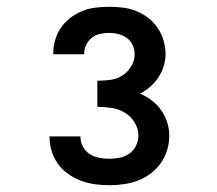

<svg xmlns="http://www.w3.org/2000/svg" viewBox="-20 -863 640 566"><path d="M302 -317Q280 -317 259 -320Q238 -323 218 -330.5Q198 -338 180.5 -350.5Q163 -363 150.5 -380.5Q138 -398 132 -418.5Q126 -439 126 -460Q126 -460 126 -460.5Q126 -461 126 -461H217Q217 -461 217 -461Q217 -461 217 -461Q217 -445 224 -431.5Q231 -418 243.5 -409.5Q256 -401 271.5 -398Q287 -395 302 -395Q317 -395 332.5 -398Q348 -401 361 -410Q374 -419 381 -433.5Q388 -448 388 -464Q388 -484 376.5 -502.5Q365 -521 347 -531.5Q329 -542 308 -545Q287 -548 267 -548V-625Q286 -625 305 -627.5Q324 -630 340 -640Q356 -650 366.5 -667Q377 -684 377 -703Q377 -717 371 -730Q365 -743 354 -751Q343 -759 329.5 -762.5Q316 -766 302 -766Q288 -766 274.5 -763Q261 -760 250.5 -751.5Q240 -743 234 -730.5Q228 -718 228 -704Q228 -704 228 -704Q228 -704 228 -703H137Q137 -704 137 -704Q137 -704 137 -705Q137 -725 142.5 -744.5Q148 -764 159.5 -781Q171 -798 187.5 -810.5Q204 -823 222.5 -830.5Q241 -838 261.5 -840.5Q282 -843 302 -843Q322 -843 342.5 -840.5Q363 -838 381.5 -830.5Q400 -823 416.5 -810.5Q433 -798 444.5 -781Q456 -764 462 -744Q468 -724 468 -704Q468 -686 462.5 -668Q457 -650 447 -635Q437 -620 423 -607.5Q409 -595 393 -587Q412 -579 428 -566.5Q444 -554 455.5 -537.5Q467 -521 473 -502Q479 -483 479 -462Q479 -441 472.5 -420Q466 -399 453.5 -381.5Q441 -364 423.5 -351Q406 -338 386 -330.5Q366 -323 344.5 -320Q323 -317 302 -317Z"/></svg>

Font: Iosevka SS04 Extended
Style: Bold
Weight: 700
Width: 7
Monospace: yes
Designer: Belleve Invis
Foundry: Belleve Invis
Version: Version 19.0.0; ttfautohint (v1.8.4)